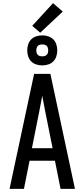

<svg xmlns="http://www.w3.org/2000/svg" viewBox="-20 -1207 540 1227"><path d="M41 0 198 -735H302L459 0H367L331 -180H169L133 0ZM316 -260 270 -490Q265 -516 260 -542Q255 -568 250 -595Q245 -568 240 -542Q235 -516 230 -490L184 -260ZM250 -789Q231 -789 212 -795Q193 -801 179.5 -814.5Q166 -828 160 -847Q154 -866 154 -885Q154 -904 160 -923Q166 -942 179.5 -955.5Q193 -969 212 -975Q231 -981 250 -981Q269 -981 288 -975Q307 -969 320.5 -955.5Q334 -942 340 -923Q346 -904 346 -885Q346 -866 340 -847Q334 -828 320.5 -814.5Q307 -801 288 -795Q269 -789 250 -789ZM250 -847Q258 -847 265.5 -849Q273 -851 278.5 -856.5Q284 -862 286 -869.5Q288 -877 288 -885Q288 -893 286 -900.5Q284 -908 278.5 -913.5Q273 -919 265.5 -921Q258 -923 250 -923Q242 -923 234.5 -921Q227 -919 221.5 -913.5Q216 -908 214 -900.5Q212 -893 212 -885Q212 -877 214 -869.5Q216 -862 221.5 -856.5Q227 -851 234.5 -849Q242 -847 250 -847ZM237 -998 186 -1042 319 -1187 381 -1133Z"/></svg>

Font: Iosevka SS04 Medium
Style: Regular
Weight: 500
Monospace: yes
Designer: Belleve Invis
Foundry: Belleve Invis
Version: Version 19.0.0; ttfautohint (v1.8.4)